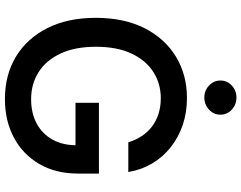

<svg xmlns="http://www.w3.org/2000/svg" viewBox="-121 -859 990 788"><g transform="rotate(90 374.0 -465.0)"><path d="M386.7 9.8Q287.1 9.8 212.2 -35.6Q137.2 -81.1 95.2 -164.6Q53.2 -248 53.2 -362.8Q53.2 -480 95.9 -563.7Q138.7 -647.5 213.1 -692.4Q287.6 -737.3 381.8 -737.3Q441.4 -737.3 492.7 -720Q543.9 -702.6 584.5 -670.4Q625 -638.2 651.1 -594Q677.2 -549.8 686 -496.6H564Q554.7 -527.3 538.3 -552Q522 -576.7 499 -594Q476.1 -611.3 447 -620.6Q418 -629.9 383.3 -629.9Q323.2 -629.9 275.1 -599.1Q227.1 -568.4 199.5 -509Q171.9 -449.7 171.9 -363.8Q171.9 -278.3 199.5 -219Q227.1 -159.7 275.6 -128.7Q324.2 -97.7 387.2 -97.7Q444.3 -97.7 487.1 -120.6Q529.8 -143.6 553 -185.5Q576.2 -227.5 576.2 -284.7L606 -279.8H401.9V-376H692.4V-291Q692.4 -198.2 652.8 -130.9Q613.3 -63.5 544.4 -26.9Q475.6 9.8 386.7 9.8ZM380.4 -808.6Q351.6 -808.6 331.1 -827.9Q310.5 -847.2 310.5 -874.5Q310.5 -902.3 331.1 -921.4Q351.6 -940.4 380.4 -940.4Q409.2 -940.4 429.9 -921.4Q450.7 -902.3 450.7 -874.5Q450.7 -847.2 429.9 -827.9Q409.2 -808.6 380.4 -808.6Z"/></g></svg>

Font: Inter
Style: 540
Weight: 540
Designer: Rasmus Andersson
Foundry: rsms
Version: Version 4.001;git-66647c0bb